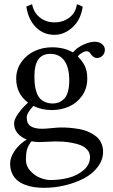

<svg xmlns="http://www.w3.org/2000/svg" viewBox="-20 -668 544 926"><path d="M146 -301.8Q146 -280.8 147.5 -264.4Q148.9 -248 154.3 -229Q159.7 -210 168.9 -197.8Q178.2 -185.5 195.1 -177.2Q211.9 -168.9 234.9 -168.9Q249.5 -168.9 262.2 -173.6Q274.9 -178.2 287.4 -189.5Q299.8 -200.7 306.9 -223.6Q314 -246.6 314 -279.8Q314 -342.3 290.5 -375.2Q267.1 -408.2 222.2 -408.2Q146 -408.2 146 -301.8ZM131.8 13.2Q114.7 35.6 109.9 54.4Q105 73.2 105 103Q105 133.3 126.5 156.5Q147.9 179.7 174.3 189.9Q200.7 200.2 223.1 200.2Q270 200.2 311.8 189.2Q353.5 178.2 383.8 152.1Q414.1 126 414.1 88.9Q414.1 69.3 401.1 54.7Q388.2 40 370.1 32.7Q352.1 25.4 326.7 20.8Q301.3 16.1 282.7 15.1Q264.2 14.2 243.2 14.2Q236.8 14.2 211.7 15.6Q186.5 17.1 169.9 17.1Q149.4 17.1 131.8 13.2ZM28.8 121.1Q28.8 91.8 50.5 59.6Q72.3 27.3 108.9 4.9Q81.5 -5.9 64.7 -25.6Q47.9 -45.4 47.9 -73.2Q47.9 -91.3 67.4 -119.6Q86.9 -147.9 115.2 -172.9Q58.1 -216.3 58.1 -288.1Q58.1 -333.5 83.3 -368.9Q108.4 -404.3 147.5 -422.1Q186.5 -439.9 231 -439.9Q290 -439.9 332 -415Q350.1 -438 381.8 -452.4Q413.6 -466.8 437 -466.8Q458 -466.8 471.9 -455.6Q485.8 -444.3 485.8 -428.2Q485.8 -411.1 474.6 -399.7Q463.4 -388.2 448.2 -388.2Q438.5 -388.2 429.4 -395Q420.4 -401.9 417 -409.2Q409.2 -420.9 397 -420.9Q387.7 -420.9 374 -412.4Q360.4 -403.8 355 -396Q378.9 -372.1 389.9 -348.1Q400.9 -324.2 400.9 -289.1Q400.9 -241.7 376.2 -206.5Q351.6 -171.4 313.2 -154.3Q274.9 -137.2 230 -137.2Q180.2 -137.2 141.1 -157.2Q108.9 -123.5 108.9 -101.1Q108.9 -71.8 127.9 -59.3Q147 -46.9 184.1 -46.9Q197.3 -46.9 228 -50Q258.8 -53.2 274.9 -53.2Q296.4 -53.2 316.7 -51.5Q336.9 -49.8 361.1 -45.7Q385.3 -41.5 404.8 -33Q424.3 -24.4 441.2 -12Q458 0.5 467.5 20Q477.1 39.6 477.1 64Q477.1 103 451.9 136.5Q426.8 169.9 386 191.7Q345.2 213.4 294.9 225.6Q244.6 237.8 192.9 237.8Q167.5 237.8 145 234.6Q122.6 231.4 100.8 223.1Q79.1 214.8 63.5 201.9Q47.9 189 38.3 168.2Q28.8 147.5 28.8 121.1ZM106.9 -636.2 134.8 -647.9Q142.1 -607.9 171.9 -584Q201.7 -560.1 243.2 -560.1Q283.7 -560.1 314.2 -582.8Q344.7 -605.5 351.1 -647.9L378.9 -636.2Q370.1 -573.2 330.1 -536.6Q290 -500 243.2 -500Q189.5 -500 153.1 -536.6Q116.7 -573.2 106.9 -636.2Z"/></svg>

Font: Common Serif News
Style: Regular
Weight: 450
Designer: Philipp H. Poll, Khaled Hosny
Foundry: Stefan Peev, Context Ltd.
Version: Version 1.026